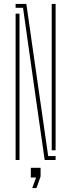

<svg xmlns="http://www.w3.org/2000/svg" viewBox="-20 -820 365 984"><path d="M209 0 166 -300 98 -780H60V-800H115L151 -548L227 -20H265V0ZM60 0V-750H80V0ZM245 -50V-800H265V-50ZM145 144 165 90H138V40H188V84L167 144Z"/></svg>

Font: Big Shoulders Stencil Display Thin Thin
Style: Regular
Weight: 250
Version: Version 2.001